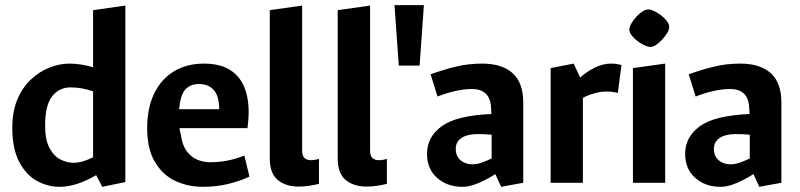

<svg xmlns="http://www.w3.org/2000/svg" viewBox="-20 -713 3121 749"><path d="M212.1 15.8Q165.2 15.8 122.8 -8Q80.5 -31.9 54.2 -82.9Q28 -134 28 -214Q28 -279 48.1 -326.1Q68.3 -373.1 101.7 -403.9Q135.1 -434.7 174 -449.8Q212.9 -464.9 251 -464.9Q274.9 -464.9 298.8 -460.8Q322.8 -456.8 343.1 -450.6V-673.3L469 -691.3V-2.7L378.9 15.8L355.1 -29.7Q319.2 -8.5 282.8 3.7Q246.3 15.8 212.1 15.8ZM266.2 -78Q285.5 -78 305.2 -84.1Q324.9 -90.2 343.1 -99.6V-356.8Q323.2 -363.4 301.4 -367.8Q279.5 -372.1 255.3 -372.1Q211.4 -372.1 183.7 -337.7Q156 -303.2 156 -223Q156 -167.5 173.1 -135.6Q190.3 -103.8 215.6 -90.9Q241 -78 266.2 -78Z M770.9 15.8Q712.9 15.8 663.7 -7.3Q614.5 -30.5 584.3 -81.2Q554.1 -132 554.1 -212.9Q554.1 -292.3 581.7 -348.7Q609.3 -405.1 659.1 -435Q709 -464.9 775.9 -464.9Q826 -464.9 859.6 -449.6Q893.2 -434.3 913.1 -408.1Q933 -381.9 941.5 -347.9Q950.1 -313.8 950.1 -276.8Q950.1 -261.8 948.5 -243.1Q946.9 -224.3 945.4 -213.1H680.4Q681 -206.1 682.4 -199.9Q683.7 -193.7 685.8 -187.3Q690.6 -147.7 707.7 -124.1Q724.8 -100.5 749.1 -90.3Q773.5 -80.1 799 -80.1Q835.3 -80.1 868.2 -86.7Q901.1 -93.2 933.1 -106.2L953.2 -24.2Q917.2 -7 871.2 4.4Q825.1 15.8 770.9 15.8ZM678.6 -286.9H835.1Q835.1 -336.8 814.6 -361Q794.1 -385.2 755.9 -385.2Q722.2 -385.2 703 -364Q683.9 -342.7 678.6 -286.9Z M1145.1 14.9Q1094.9 14.9 1063.6 -10.9Q1032.4 -36.7 1032.4 -95V-673.3L1158.7 -691.3V-124.2Q1158.7 -106 1167.5 -97Q1176.4 -88.1 1192.9 -88.1Q1201.7 -88.1 1209.2 -89.6Q1216.8 -91 1224.2 -93V4.3Q1207.8 8.3 1186.9 11.6Q1166 14.9 1145.1 14.9Z M1410.1 14.9Q1359.9 14.9 1328.6 -10.9Q1297.4 -36.7 1297.4 -95V-673.3L1423.7 -691.3V-124.2Q1423.7 -106 1432.5 -97Q1441.4 -88.1 1457.9 -88.1Q1466.7 -88.1 1474.2 -89.6Q1481.8 -91 1489.2 -93V4.3Q1472.8 8.3 1451.9 11.6Q1431 14.9 1410.1 14.9Z M1535.7 -457.1 1518.9 -693H1633.6L1616.9 -457.1Z M1783.1 15.8Q1724.7 15.8 1685.3 -19Q1645.8 -53.7 1645.8 -112.8Q1645.8 -178.7 1703.1 -220.5Q1760.4 -262.4 1896.9 -268.2Q1896.4 -277.3 1896.1 -286.1Q1895.8 -294.9 1894.8 -303.4Q1891 -334.5 1872.2 -350.2Q1853.4 -365.8 1822.9 -365.8Q1790.6 -365.8 1755.4 -357.8Q1720.2 -349.8 1686.8 -336.4L1659.8 -423.1Q1709.1 -441.1 1758 -453Q1806.9 -464.9 1861.2 -464.9Q1938 -464.9 1979.6 -427.7Q2021.2 -390.5 2021.2 -313V0L1935 15.8L1912.4 -33.8Q1894.9 -22.7 1872.7 -11.1Q1850.6 0.5 1827.7 8.2Q1804.7 15.8 1783.1 15.8ZM1823.2 -72Q1840 -72 1858.5 -78.4Q1876.9 -84.8 1897.9 -94.7V-187.5Q1884.9 -188.9 1870.8 -189.4Q1856.7 -189.9 1841.7 -189.9Q1803.6 -189.9 1780.7 -175.1Q1757.9 -160.3 1757.9 -132.1Q1757.9 -111.6 1767.4 -98.2Q1776.8 -84.8 1791.8 -78.4Q1806.7 -72 1823.2 -72Z M2128.1 0V-447.3L2217.9 -464.9L2243.2 -410.5Q2268.1 -432.9 2299.8 -448.9Q2331.6 -464.9 2363.9 -464.9Q2376.5 -464.9 2386.1 -463.3Q2395.7 -461.7 2404.4 -459.6L2390.3 -350.8Q2382.2 -352.8 2371.3 -354.3Q2360.3 -355.9 2347.1 -355.9Q2324.2 -355.9 2300.4 -349.5Q2276.5 -343.2 2253.9 -331.2V0Z M2449.1 0V-447.3L2574.9 -464.9V0ZM2517 -529.8Q2507.7 -529.8 2493.8 -536.3Q2479.9 -542.8 2466.5 -553.1Q2453.1 -563.4 2444.1 -575Q2435.1 -586.6 2435.1 -596.9Q2435.1 -607.7 2442.8 -621.1Q2450.5 -634.5 2462 -647.3Q2473.6 -660.2 2486.2 -668.2Q2498.9 -676.2 2508.7 -676.2Q2518.5 -676.2 2532.2 -669.7Q2545.9 -663.2 2559.2 -652.9Q2572.6 -642.6 2581.6 -630.8Q2590.6 -618.9 2590.6 -608.1Q2590.6 -597.3 2582.7 -584.2Q2574.7 -571.1 2563.1 -558.4Q2551.5 -545.8 2539.2 -537.8Q2526.8 -529.8 2517 -529.8Z M2790.1 15.8Q2731.7 15.8 2692.3 -19Q2652.8 -53.7 2652.8 -112.8Q2652.8 -178.7 2710.1 -220.5Q2767.4 -262.4 2903.9 -268.2Q2903.4 -277.3 2903.1 -286.1Q2902.8 -294.9 2901.8 -303.4Q2898 -334.5 2879.2 -350.2Q2860.4 -365.8 2829.9 -365.8Q2797.6 -365.8 2762.4 -357.8Q2727.2 -349.8 2693.8 -336.4L2666.8 -423.1Q2716.1 -441.1 2765 -453Q2813.9 -464.9 2868.2 -464.9Q2945 -464.9 2986.6 -427.7Q3028.2 -390.5 3028.2 -313V0L2942 15.8L2919.4 -33.8Q2901.9 -22.7 2879.7 -11.1Q2857.6 0.5 2834.7 8.2Q2811.7 15.8 2790.1 15.8ZM2830.2 -72Q2847 -72 2865.5 -78.4Q2883.9 -84.8 2904.9 -94.7V-187.5Q2891.9 -188.9 2877.8 -189.4Q2863.7 -189.9 2848.7 -189.9Q2810.6 -189.9 2787.7 -175.1Q2764.9 -160.3 2764.9 -132.1Q2764.9 -111.6 2774.4 -98.2Q2783.8 -84.8 2798.8 -78.4Q2813.7 -72 2830.2 -72Z"/></svg>

Font: Ancizar Sans Thin
Style: Regular
Weight: 100
Designer: Cesar Puertas, Viviana Monsalve, Julian Moncada, Julian Prieto, Jose Castro, Mariel Hernandez, Felipe Aragon, Sara Alarc
Version: Version 8.100